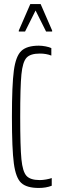

<svg xmlns="http://www.w3.org/2000/svg" viewBox="-20 -922 291 950"><path d="M39 -344Q39 -501 48.5 -572.5Q58 -644 85.5 -670Q113 -696 172 -696Q188 -696 206 -692.5Q224 -689 234 -684V-647Q209 -657 177 -657Q130 -657 111 -636Q92 -615 86 -554Q80 -493 80 -344Q80 -195 86 -134Q92 -73 111 -52Q130 -31 177 -31Q191 -31 208 -34Q225 -37 236 -41V-3Q208 8 172 8Q112 8 85 -17Q58 -42 48.5 -113.5Q39 -185 39 -344ZM73 -766V-771L130 -902H181L238 -771V-766H208L156 -870L104 -766Z"/></svg>

Font: Saira Ultra Condensed ExLight
Style: Regular
Weight: 200
Width: 1
Designer: Hector Gatti with collaboration of the Omnibus-Type team
Foundry: Omnibus-Type
Version: Version 1.001; ttfautohint (v1.8)